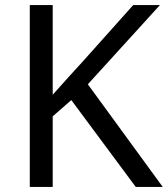

<svg xmlns="http://www.w3.org/2000/svg" viewBox="-20 -734 659 754"><path d="M619 0H513L260 -341L187 -277V0H97V-714H187V-362Q217 -396 248 -430Q279 -464 310 -498L503 -714H608L325 -403Z"/></svg>

Font: hexlkorean05
Style: Book
Weight: 400
Designer: Jelle Bosma - Monotype Design Team
Foundry: Monotype Imaging Inc.
Version: Version 2.003